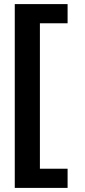

<svg xmlns="http://www.w3.org/2000/svg" viewBox="-20 -708 414 936"><path d="M309.5 208H52V-688H309.5V-594.5H174.5V114.5H309.5Z"/></svg>

Font: Lucymar Sans
Style: Bold
Weight: 700
Foundry: The League of Moveable Type (original font) / Main changes by Cristiano Sobral with portions from Mirco Monsees
Version: Version 2.001;August 30, 2020;FontCreator 13.0.0.2681 64-bit